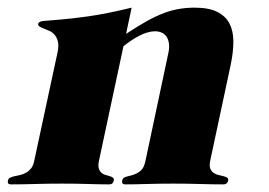

<svg xmlns="http://www.w3.org/2000/svg" viewBox="-77 -482 707 504"><path d="M74.2 -345.2Q77.6 -362.3 75 -373Q72.3 -383.8 66.4 -390.6Q60.5 -397.5 52.7 -400.9Q44.9 -404.3 38.1 -407Q31.2 -409.7 26.9 -412.4Q22.5 -415 23.4 -419.9Q24.9 -425.8 37.6 -427Q50.3 -428.2 78.9 -430.4Q107.4 -432.6 153.8 -439Q200.2 -445.3 268.6 -461.9L253.9 -393.1Q284.2 -413.1 308.3 -426.5Q332.5 -439.9 353.5 -447.8Q374.5 -455.6 393.8 -458.7Q413.1 -461.9 433.6 -461.9Q471.2 -461.9 493.2 -450.9Q515.1 -439.9 525.4 -420.2Q535.6 -400.4 535.6 -373Q535.6 -345.7 528.8 -313L474.6 -59.1Q472.2 -46.9 474.9 -39.8Q477.5 -32.7 483.2 -28.6Q488.8 -24.4 496.1 -22.7Q503.4 -21 509.5 -19.5Q515.6 -18.1 519.3 -15.6Q522.9 -13.2 522 -7.8Q521 -3.9 518.3 -1Q515.6 2 508.8 2Q480 2 448 1Q416 0 377.9 0Q339.4 0 307.4 1Q275.4 2 252.9 2Q246.1 2 244.4 -1Q242.7 -3.9 243.7 -7.8Q245.1 -15.6 253.4 -17.8Q261.7 -20 272 -22.9Q282.2 -25.9 291.5 -33.2Q300.8 -40.5 304.7 -59.1L364.3 -339.8Q368.2 -356.4 366.5 -367.9Q364.7 -379.4 359.6 -386.5Q354.5 -393.6 346.7 -396.7Q338.9 -399.9 330.1 -399.9Q320.3 -399.9 309.6 -396.7Q298.8 -393.6 288.1 -387.9Q277.3 -382.3 266.8 -375.2Q256.3 -368.2 247.1 -360.8L182.6 -59.1Q180.2 -46.9 182.4 -39.8Q184.6 -32.7 189.2 -28.6Q193.8 -24.4 200 -22.7Q206.1 -21 211.2 -19.5Q216.3 -18.1 219.5 -15.6Q222.7 -13.2 221.7 -7.8Q220.7 -3.9 218.3 -1Q215.8 2 209 2Q186 2 155 1Q124 0 85.9 0Q47.4 0 14.4 1Q-18.6 2 -47.4 2Q-54.2 2 -55.7 -1Q-57.1 -3.9 -56.2 -7.8Q-55.2 -13.2 -50.3 -15.6Q-45.4 -18.1 -38.6 -19.5Q-31.7 -21 -23.9 -22.7Q-16.1 -24.4 -8.8 -28.6Q-1.5 -32.7 4.4 -39.8Q10.3 -46.9 12.7 -59.1Z"/></svg>

Font: XB Zar
Style: Bold Italic
Weight: 700
Italic angle: -12°
Designer: Behnam
Foundry: Irmug
Version: Version 8.005 2009